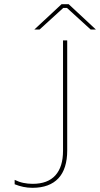

<svg xmlns="http://www.w3.org/2000/svg" viewBox="-20 -893 478 917"><path d="M135 4Q176 4 207 -7.5Q238 -19 259 -41.5Q280 -64 290.5 -97.5Q301 -131 301 -174V-700H281V-173Q281 -96 244.5 -55.5Q208 -15 136 -15Q113 -15 91.5 -19.5Q70 -24 50 -34V-13Q70 -5 91 -0.5Q112 4 135 4ZM144 -752H169L282 -855H300L413 -752H438L308 -873H274Z"/></svg>

Font: Fixel Variable
Style: Regular
Weight: 100
Width: 3
Designer: AlfaBravo + MacPaw
Foundry: Kyrylo Tkachov, Marchela Mozhyna, Serhii Makarenko, Maria Weinstein, Zakhar Kryvoshyya
Version: Version 1.211